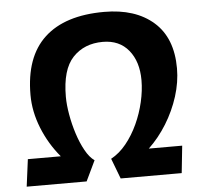

<svg xmlns="http://www.w3.org/2000/svg" viewBox="-53 -810 916 865"><g transform="rotate(-5 405.0 -377.0)"><path d="M33 0 49 -123H198Q146.5 -184 116.2 -259.5Q86 -335 86 -410Q86 -582 178.8 -668Q271.5 -754 449 -754Q590 -754 672 -682Q754 -610 754 -472Q754 -410 733.8 -346Q713.5 -282 677.8 -224.2Q642 -166.5 596 -123H747L734 0H458L423 -92Q461 -112.5 491.8 -150.5Q522.5 -188.5 544.5 -236.2Q566.5 -284 578.2 -335Q590 -386 590 -433Q590 -517 548 -568.5Q506 -620 431 -620Q347 -620 295.5 -565.5Q244 -511 244 -388Q244 -352 251.8 -307.5Q259.5 -263 273.5 -219.5Q287.5 -176 306.5 -141.8Q325.5 -107.5 348 -92L304 0Z"/></g></svg>

Font: Merriweather Sans ExtraBold
Style: Italic
Weight: 800
Italic angle: -7.5°
Designer: Eben Sorkin
Foundry: Eben Sorkin
Version: Version 2.001; ttfautohint (v1.8.3)